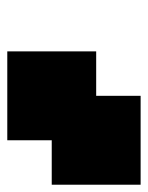

<svg xmlns="http://www.w3.org/2000/svg" viewBox="42 -332 415 540"><g transform="rotate(-90 250.0 -62.5)"><path d="M375 -250V0H250V125H0V-125H125V-250Z"/></g></svg>

Font: Bytesized
Style: Regular
Weight: 400
Monospace: yes
Designer: baltdev
Version: Version 1.000